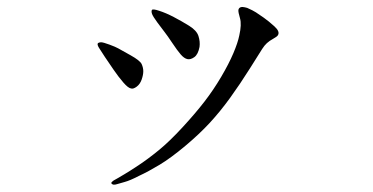

<svg xmlns="http://www.w3.org/2000/svg" viewBox="-20 -565 1040 536"><path d="M670 -543Q686 -536 694.5 -530.5Q703 -525 716.5 -515.5Q730 -506 746 -491.5Q762 -477 756 -467Q754 -463 743 -457Q732 -451 725 -444.5Q718 -438 712 -428.5Q706 -419 678 -374.5Q650 -330 622.5 -292Q595 -254 566 -222.5Q537 -191 497 -157.5Q457 -124 425.5 -105Q394 -86 368 -74Q343 -61 328 -57L307 -51Q301 -49 297 -49.5Q293 -50 291 -53Q289 -55 297 -61Q301 -63 308.5 -67.5Q316 -72 328 -79Q340 -86 366.5 -103.5Q393 -121 423 -145.5Q453 -170 489 -209Q525 -248 550.5 -281Q576 -314 597.5 -350.5Q619 -387 631.5 -416.5Q644 -446 648 -466Q655 -497 650 -514Q645 -531 645.5 -536.5Q646 -542 651 -544.5Q656 -547 670 -543ZM254 -445Q258 -447 262 -447Q268 -447 285.5 -440.5Q303 -434 310 -430Q317 -426 344 -411Q371 -396 375.5 -386Q380 -376 380 -366Q380 -356 375.5 -343Q371 -330 361.5 -323Q352 -316 346 -318Q338 -319 324.5 -334.5Q311 -350 297 -370.5Q283 -391 272.5 -406.5Q262 -422 256 -432Q250 -442 254 -445ZM424 -535Q443 -529 465 -517.5Q487 -506 508 -493Q529 -480 534 -464.5Q539 -449 537 -434Q533 -413 522.5 -405.5Q512 -398 503 -400Q494 -402 484.5 -413Q475 -424 461 -445Q447 -466 439.5 -475.5Q432 -485 419.5 -502Q407 -519 404.5 -526Q402 -533 404 -537Q406 -541 424 -535Z"/></svg>

Font: ChillKai
Style: Regular
Weight: 400
Designer: ChillType
Foundry: 寒蝉字型
Version: Version 2.000